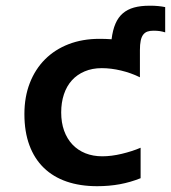

<svg xmlns="http://www.w3.org/2000/svg" viewBox="-20 -639 595 668"><path d="M469.2 -19Q434.1 -4.9 396.7 2Q359.4 8.8 317.9 8.8Q258.8 8.8 211.9 -7.3Q165 -23.4 132.3 -55.2Q99.6 -86.9 82.3 -133.8Q64.9 -180.7 64.9 -242.2Q64.9 -301.8 83.7 -350.1Q102.5 -398.4 136.7 -432.6Q170.9 -466.8 219 -485.4Q267.1 -503.9 326.2 -503.9Q348.1 -503.9 368.2 -502.4Q372.1 -534.2 381.6 -556.4Q391.1 -578.6 407.2 -592.5Q423.3 -606.4 446.3 -612.8Q469.2 -619.1 499.5 -619.1Q509.3 -619.1 516.6 -618.9Q523.9 -618.7 530.3 -617.9Q536.6 -617.2 542.2 -616.5Q547.9 -615.7 554.7 -614.3V-526.4Q545.4 -529.3 535.9 -530.8Q526.4 -532.2 513.7 -532.2Q501.5 -532.2 492.7 -529.1Q483.9 -525.9 478 -518.1Q472.2 -510.3 469.5 -497.3Q466.8 -484.4 466.8 -464.8V-370.1Q436 -385.3 401.1 -393.6Q366.2 -401.9 334 -401.9Q300.8 -401.9 274.4 -390.6Q248 -379.4 230 -359.4Q211.9 -339.4 202.4 -310.8Q192.9 -282.2 192.9 -248Q192.9 -212.4 203.1 -184.1Q213.4 -155.8 232.2 -136Q251 -116.2 277.3 -105.7Q303.7 -95.2 335.9 -95.2Q351.6 -95.2 368.9 -97.4Q386.2 -99.6 403.6 -103.8Q420.9 -107.9 437.7 -113.3Q454.6 -118.7 469.2 -125Z"/></svg>

Font: Code New Roman
Style: Bold
Weight: 700
Monospace: yes
Designer: Sam Radian
Foundry: Code New Roman
Version: Version 1.508 October 19, 2014